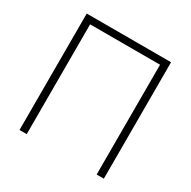

<svg xmlns="http://www.w3.org/2000/svg" viewBox="-162 -884 1032 1039"><g transform="rotate(30 354.0 -364.0)"><path d="M617.2 -727.5V0H572.3V-686H135.3V0H90.3V-727.5Z"/></g></svg>

Font: Inter 24pt ExtraLight
Style: Regular
Weight: 250
Designer: Rasmus Andersson
Foundry: rsms
Version: Version 4.001;git-66647c0bb